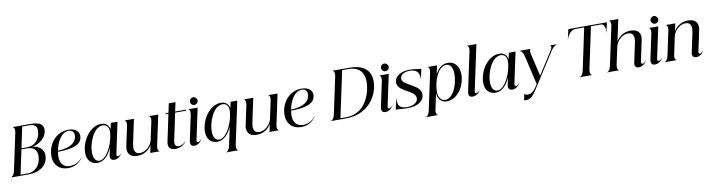

<svg xmlns="http://www.w3.org/2000/svg" viewBox="-44 -1841 11224 3034"><g transform="rotate(-10 5568.0 -324.0)"><path d="M641.5 -640C645 -675.5 637.5 -707 615 -731.5C586.5 -763.5 531.5 -780 435.5 -780H152V-778.5C155 -778.5 196.5 -768.5 177.5 -680L54 -100C35.5 -11.5 -7.5 -1.5 -13 -1.5V0H264.5C337.5 0 406 -13 454.5 -40.5C537 -80 579 -154 584.5 -231C596.5 -353.5 502 -418 394.5 -419.5C469.5 -420.5 629.5 -498 641.5 -640ZM256.5 -17.5H145.5L228 -409H324.5C452 -409 483.5 -324.5 475 -239.5C470 -181.5 450 -116.5 396.5 -69.5C360 -35 316.5 -17.5 256.5 -17.5ZM328 -426H231.5L303 -762.5H415C470.5 -762.5 506.5 -749.5 524.5 -717C535.5 -698.5 540 -669.5 536 -634C526.5 -522 448 -426 328 -426Z M675.5 -216.5C676 -90 755 11 909.5 11C1044.5 11 1121.5 -80 1141 -117.5L1139 -118C1111 -78.5 1040.5 -17 938.5 -17C847 -17 783 -76 783 -191C783 -214.5 785 -242.5 790 -271C1005 -275 1165.5 -306 1180.5 -442C1190 -517 1136.5 -586 1011.5 -586C809 -586 675.5 -411.5 675.5 -216.5ZM792.5 -288C817.5 -416.5 889.5 -568.5 1013 -568.5C1072 -568.5 1106.5 -528 1097 -466C1086.5 -367.5 997 -296.5 792.5 -288Z M1379.5 10C1481.5 10 1557.5 -75.5 1610.5 -192L1586.5 -81C1574 -23 1598.5 8 1647 8C1713 8 1763 -50.5 1775.5 -82.5H1774.5C1767.5 -69 1741 -38 1711 -38C1692 -38 1688 -53.5 1694.5 -83L1799.5 -576H1692L1671 -475.5C1662 -532 1622.5 -587 1537 -587C1356 -587 1210 -369 1210 -177C1210 -58.5 1279 10 1379.5 10ZM1413 -18C1350 -18 1317 -78 1316.5 -166C1316.5 -313 1408 -560 1558.5 -560C1619 -560 1654.5 -515.5 1654.5 -449C1654.5 -277.5 1535.5 -18 1413 -18Z M2350.5 -94.5 2453 -576H2299.5V-575C2302.5 -575 2343.5 -565.5 2325.5 -482L2263.5 -192.5C2238 -102.5 2151 -26.5 2065 -26.5C2016.5 -26.5 1988.5 -49 1977.5 -89C1970.5 -117.5 1973 -153 1981 -190.5L2063 -576H1909.5V-575C1912.5 -575 1953.5 -565.5 1935.5 -482L1869 -168.5C1858.5 -121.5 1863.5 -81.5 1880.5 -53C1903.5 -10.5 1954 10 2020 10C2132.5 10 2211 -56.5 2249 -122.5L2223 0H2376.5V-1.5C2373.5 -1.5 2332.5 -11 2350.5 -94.5Z M2631.5 -135 2721 -559.5H2894.5L2898.5 -576H2724.5L2755.5 -721.5H2648L2617 -576H2571.5L2567.5 -559.5H2613.5L2522.5 -129.5C2499 -18 2566 7 2632 7C2729 7 2792.5 -61.5 2808 -89H2806.5C2786.5 -65.5 2735.5 -26.5 2684.5 -27.5C2633 -28 2616.5 -66.5 2631.5 -135Z M2957.5 -482 2873 -84C2860.5 -25 2879 9 2932.5 9C2998.5 9 3048.5 -50.5 3061 -82.5H3059.5C3053 -69 3026.5 -38 2996.5 -38C2977 -38 2973.5 -53.5 2980 -83L3085 -576H2931.5V-575C2934 -575 2975 -565.5 2957.5 -482ZM3042.5 -626C3076 -626 3104 -654 3104 -687.5C3104 -721 3076 -749 3042.5 -749C3009 -749 2981 -721 2981 -687.5C2981 -654 3009 -626 3042.5 -626Z M3301.5 10C3403.5 10 3479.5 -75.5 3532.5 -192L3469 105.5C3451 189 3410.5 198.5 3405 198.5V200H3602V198.5C3599.5 198.5 3558.5 189 3576 105.5L3721.5 -576H3614L3593 -475.5C3584 -532 3544.5 -587 3459 -587C3278 -587 3132 -369 3132 -177C3132 -58.5 3201 10 3301.5 10ZM3335 -18C3272 -18 3239 -78 3238.5 -166C3238.5 -313 3330 -560 3480.5 -560C3541 -560 3576.5 -515.5 3576.5 -449C3576.5 -277.5 3457.5 -18 3335 -18Z M4265 -94.5 4367.5 -576H4214V-575C4217 -575 4258 -565.5 4240 -482L4178 -192.5C4152.5 -102.5 4065.5 -26.5 3979.5 -26.5C3931 -26.5 3903 -49 3892 -89C3885 -117.5 3887.5 -153 3895.5 -190.5L3977.5 -576H3824V-575C3827 -575 3868 -565.5 3850 -482L3783.5 -168.5C3773 -121.5 3778 -81.5 3795 -53C3818 -10.5 3868.5 10 3934.5 10C4047 10 4125.5 -56.5 4163.5 -122.5L4137.5 0H4291V-1.5C4288 -1.5 4247 -11 4265 -94.5Z M4416.5 -216.5C4417 -90 4496 11 4650.5 11C4785.5 11 4862.5 -80 4882 -117.5L4880 -118C4852 -78.5 4781.5 -17 4679.5 -17C4588 -17 4524 -76 4524 -191C4524 -214.5 4526 -242.5 4531 -271C4746 -275 4906.5 -306 4921.5 -442C4931 -517 4877.5 -586 4752.5 -586C4550 -586 4416.5 -411.5 4416.5 -216.5ZM4533.5 -288C4558.5 -416.5 4630.5 -568.5 4754 -568.5C4813 -568.5 4847.5 -528 4838 -466C4827.5 -367.5 4738 -296.5 4533.5 -288Z M5120 0H5362C5515.5 0 5634.5 -49 5720 -122C5838 -222.5 5896.5 -368.5 5896.5 -507C5896.5 -583.5 5873 -645.5 5830 -690C5773.5 -749.5 5684.5 -780 5546.5 -780H5285V-778.5C5288 -778.5 5329.5 -768.5 5310.5 -680L5187 -100C5168.5 -11.5 5125.5 -1.5 5120 -1.5ZM5278 -18 5436.5 -762.5H5529C5634 -762.5 5699 -731.5 5739.5 -677C5769.5 -636 5785.5 -583 5785.5 -522C5785.5 -393.5 5742 -237 5644 -133C5580 -64.5 5487.5 -17.5 5365.5 -17.5Z M6024 -482 5939.5 -84C5927 -25 5945.5 9 5999 9C6065 9 6115 -50.5 6127.5 -82.5H6126C6119.5 -69 6093 -38 6063 -38C6043.5 -38 6040 -53.5 6046.5 -83L6151.5 -576H5998V-575C6000.5 -575 6041.5 -565.5 6024 -482ZM6109 -626C6142.5 -626 6170.5 -654 6170.5 -687.5C6170.5 -721 6142.5 -749 6109 -749C6075.5 -749 6047.5 -721 6047.5 -687.5C6047.5 -654 6075.5 -626 6109 -626Z M6355.5 9C6502 9 6619 -50.5 6619 -165.5C6619 -232 6576 -275 6505 -317L6408 -374C6347 -409 6331.5 -438 6331.5 -467.5C6331.5 -540 6416.5 -567 6482.5 -567C6559 -567 6601 -540.5 6620 -505.5C6636 -474 6638.5 -442.5 6638.5 -411.5H6639.5L6672.5 -566.5C6624 -566.5 6571 -584 6486 -584C6362.5 -584 6242 -532 6242 -418C6242 -367.5 6278 -323.5 6332.5 -292L6436.5 -232C6497.5 -197 6522 -160.5 6522 -120.5C6522.5 -56 6449 -9 6351.5 -9C6267 -9 6229.5 -36 6213.5 -72.5C6199 -104 6200.5 -142.5 6202.5 -174.5H6200.5L6163 0C6242 0 6270.5 9 6355.5 9Z M6609.5 200H6806.5V198.5C6804 198.5 6763 189 6781 105.5L6834.5 -145.5C6836.5 -88.5 6866.5 11 6980 11C7149.5 11 7280.5 -175 7280.5 -371C7280.5 -498 7210 -586 7099 -586C7000.5 -586 6932.5 -512 6896.5 -436.5L6926 -576H6772.5V-575C6775.5 -575 6816 -565.5 6798.5 -481.5L6673.5 105.5C6655.5 189 6615 198.5 6609.5 198.5ZM6851.5 -160.5C6851.5 -335 6938.5 -558.5 7070 -558.5C7130 -558.5 7173 -510 7173.5 -390.5C7174 -245 7096 -16 6960.5 -16C6902.5 -16 6851.5 -67.5 6851.5 -160.5Z M7470 -705.5 7338 -84C7325.5 -25 7344 8 7397.5 8C7463 8 7513.5 -50.5 7526 -82.5H7524.5C7517.5 -69 7491 -38 7461 -38C7442 -38 7438 -53.5 7444.5 -83L7597.5 -800H7444V-798.5C7447 -798.5 7487.5 -789 7470 -705.5Z M7766 10C7868 10 7944 -75.5 7997 -192L7973 -81C7960.5 -23 7985 8 8033.5 8C8099.5 8 8149.5 -50.5 8162 -82.5H8161C8154 -69 8127.5 -38 8097.5 -38C8078.5 -38 8074.5 -53.5 8081 -83L8186 -576H8078.5L8057.5 -475.5C8048.5 -532 8009 -587 7923.5 -587C7742.5 -587 7596.5 -369 7596.5 -177C7596.5 -58.5 7665.5 10 7766 10ZM7799.5 -18C7736.5 -18 7703.5 -78 7703 -166C7703 -313 7794.5 -560 7945 -560C8005.5 -560 8041 -515.5 8041 -449C8041 -277.5 7922 -18 7799.5 -18Z M8221.5 209.5C8289.5 209.5 8337 158.5 8392.5 71L8747.5 -484.5C8793.5 -556.5 8844 -575 8852.5 -575V-576H8738V-575C8739 -575 8775.5 -560.5 8739 -503L8502.5 -132.5L8419.5 -490.5C8402 -566 8427 -575 8428 -575V-576H8245.5V-575C8251.5 -575 8298 -564.5 8318.5 -476.5L8426 -11.5L8401.5 26C8346 112 8298.5 128 8257.5 128C8234 128 8214 118.5 8208.5 105.5H8206.5L8185.5 205.5C8191.5 207.5 8202.5 209.5 8221.5 209.5Z M9182 -762.5H9320.5L9180 -100C9161 -11.5 9118.5 -1.5 9112.5 -1.5V0H9314V-1.5C9311 -1.5 9269.5 -11.5 9288 -100L9429 -762.5H9581.5C9672 -762.5 9652.5 -630.5 9650 -619L9651.5 -618.5L9693 -802L9688 -780H9069.5L9086.5 -857L9033.5 -618.5L9035.5 -618C9038.5 -633 9079.5 -762.5 9182 -762.5Z M10063.5 8C10129 8 10179.5 -50.5 10192 -82.5H10190.5C10184 -69 10157.5 -38 10127.5 -38C10108 -38 10105 -53.5 10110 -77L10180.5 -407.5C10190.5 -455 10186 -495 10169 -523.5C10145.5 -565.5 10095.5 -586 10029.5 -586C9917 -586 9838.5 -519.5 9800 -454L9874 -800H9720.5V-798.5C9723.5 -798.5 9764.5 -789 9746.5 -705.5L9616 -94.5C9598.5 -11 9558 -1.5 9552.5 -1.5V0H9749.5V-1.5C9747 -1.5 9706 -11 9723.5 -94.5L9785.5 -384C9811.5 -474 9899 -550 9984.5 -550C10033 -550 10061 -527 10072 -487C10079 -459 10076.5 -423.5 10068 -385.5L10003 -78C9991.5 -25 10010 8 10063.5 8Z M10348.5 -482 10264 -84C10251.5 -25 10270 9 10323.5 9C10389.5 9 10439.5 -50.5 10452 -82.5H10450.5C10444 -69 10417.5 -38 10387.5 -38C10368 -38 10364.5 -53.5 10371 -83L10476 -576H10322.5V-575C10325 -575 10366 -565.5 10348.5 -482ZM10433.5 -626C10467 -626 10495 -654 10495 -687.5C10495 -721 10467 -749 10433.5 -749C10400 -749 10372 -721 10372 -687.5C10372 -654 10400 -626 10433.5 -626Z M10621.5 -481.5 10539 -94.5C10521 -11 10480.5 -1.5 10475 -1.5V0H10672V-1.5C10669.5 -1.5 10628.5 -11 10646.5 -94.5L10708 -384C10734 -474 10821 -550 10906.5 -550C10955 -550 10983.5 -527 10994.5 -487C11001.5 -459 10999 -423.5 10991 -385.5L10925.5 -78C10914 -25 10932.5 8 10986 8C11051.5 8 11102 -50.5 11114.5 -82.5H11113C11106.5 -69 11080 -38 11050 -38C11030.5 -38 11027.5 -53.5 11032.5 -77L11103 -407.5C11113 -455 11108.5 -495 11091.5 -523.5C11068 -565.5 11017.5 -586 10951.5 -586C10839.5 -586 10761 -519.5 10722.5 -454L10749 -576H10595.5V-575C10598 -575 10639 -565.5 10621.5 -481.5Z"/></g></svg>

Font: Beautique Display Thin
Style: Bold
Weight: 500
Italic angle: -12°
Designer: Nhat-Quang Ngo
Version: Version 1.100;Glyphs 3.2.3 (3260)